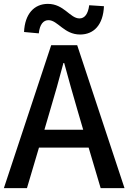

<svg xmlns="http://www.w3.org/2000/svg" viewBox="-20 -970 662 990"><path d="M393 -792C464 -792 512 -842 516 -938L440 -943C434 -897 416 -875 390 -875C341 -875 310 -950 227 -950C156 -950 108 -898 104 -805L180 -798C185 -845 204 -866 230 -866C278 -866 310 -792 393 -792ZM0 0H119L181 -209H437L499 0H622L378 -737H244ZM209 -301 238 -400C262 -480 285 -561 307 -645H311C334 -562 356 -480 380 -400L409 -301Z"/></svg>

Font: Noto Sans TC Medium
Style: Regular
Weight: 500
Designer: Ryoko NISHIZUKA 西塚涼子 (kana, bopomofo & ideographs); Paul D. Hunt (Latin, Greek & Cyrillic); Sandoll Communications 산돌커뮤니
Foundry: Adobe
Version: Version 2.004;hotconv 1.0.118;makeotfexe 2.5.65603